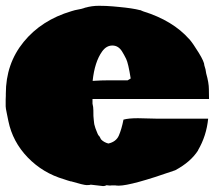

<svg xmlns="http://www.w3.org/2000/svg" viewBox="-25 -625 766 663"><path d="M270 -598.6Q292 -605 316.9 -605Q341.8 -605 364.3 -603L384.8 -601.1Q433.1 -596.7 459 -589.8V-590.3L469.2 -585.9Q571.8 -554.2 628.9 -489.3V-489.7Q642.1 -474.1 661.4 -442.6Q680.7 -411.1 680.7 -398.9L684.6 -385.7L687 -371.6Q696.3 -338.9 696.3 -316.9Q696.3 -294.9 696.8 -283.2H294.4V-267.1Q297.4 -255.9 297.4 -243.7Q297.4 -231.4 297.6 -224.4Q297.9 -217.3 298.8 -210.7Q299.8 -204.1 300 -200Q300.3 -195.8 302.2 -190.2Q304.2 -184.6 304.4 -182.6Q304.7 -180.7 307.4 -174.8Q310.1 -168.9 311.8 -163.8Q313.5 -158.7 318.4 -153.8V-154.3L323.7 -144Q333 -133.8 349.1 -129.4Q376 -135.3 385.5 -157.2Q395 -179.2 401.4 -211.9Q418.9 -216.8 451.2 -216.8L513.7 -215.3H693.8Q688 -155.8 658.7 -106H659.2Q633.8 -65.9 580.1 -37.1Q428.2 16.1 385.3 16.1Q377.4 16.1 372.6 15.1H361.3L356.9 15.6H352.5Q348.6 15.6 342.8 14.6Q337.9 17.6 331.1 17.6L288.6 12.7Q285.2 14.2 274.7 14.2Q264.2 14.2 219.7 1V1.5L208 -2L196.3 -5.9Q123 -27.3 70.8 -81.3Q18.6 -135.3 3.9 -207Q2.4 -215.8 -1.5 -233.6Q-5.4 -251.5 -5.4 -257.8V-281.2Q-5.4 -289.6 -4.9 -293.9V-301.3Q-4.9 -404.8 56.6 -480.2Q118.2 -555.7 221.7 -586.4L233.4 -589.8Q259.3 -594.2 270.5 -599.1ZM416 -347.7 426.3 -354Q418 -406.7 410.6 -421.6Q403.3 -436.5 396.5 -447.3Q383.8 -467.8 363 -467.8Q342.3 -467.8 327.6 -447.3Q301.8 -411.1 294.9 -345.7Q326.2 -347.7 352.5 -347.7Z"/></svg>

Font: Bowlby One
Style: Regular
Weight: 400
Designer: vernon adams
Foundry: vernon adams
Version: Version 1.000